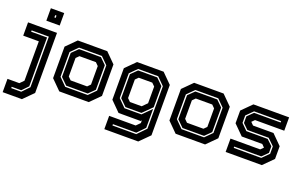

<svg xmlns="http://www.w3.org/2000/svg" viewBox="-111 -1231 3038 1913"><g transform="rotate(20 1408.5 -275.0)"><path d="M-7.5 200V59H118L158 18.5V-399H-7.5V-540H299.5V97L196.5 200ZM59 133H165L236 59V-477H53.5V-463H222V55L160 119H59ZM158 -618V-750H299.5V-618ZM222 -676H236V-700H222Z M520 0 417 -103V-437L520 -540H832.5L935.5 -437V-103L832.5 0ZM560 -63H798.5L871.5 -136V-404L798.5 -477H556L482 -403V-141ZM565 -77 496 -145V-399L561 -463H793.5L857.5 -400V-140L793.5 -77ZM589 -141.5H763.5L794 -172V-368L763.5 -398.5H589L558.5 -368V-172Z M1070.5 200V59H1351.5L1392 18.5V-10L1382 0H1148.5L1045.5 -103V-437L1148.5 -540H1430L1533 -437V97L1430 200ZM1134 138H1386.5L1472.5 49V-401L1394.5 -479H1182L1109 -406V-143.5L1188 -64.5H1367.5L1458.5 -155.5V45L1381.5 124H1134ZM1193 -78.5 1123 -147.5V-402L1187 -465H1389.5L1458.5 -397V-173.5L1362.5 -78.5ZM1217.5 -141.5H1342L1392 -191.5V-368.5L1361 -399H1217.5L1187 -368.5V-172Z M1753.5 0 1650.5 -103V-437L1753.5 -540H2066L2169 -437V-103L2066 0ZM1793.5 -63H2032L2105 -136V-404L2032 -477H1789.5L1715.5 -403V-141ZM1798.5 -77 1729.5 -145V-399L1794.5 -463H2027L2091 -400V-140L2027 -77ZM1822.5 -141.5H1997L2027.5 -172V-368L1997 -398.5H1822.5L1792 -368V-172Z M2284 0V-141.5H2599L2629.5 -172V-169.5L2600 -199.5H2382L2279 -302.5V-437L2382 -540H2760.5V-398.5H2450.5L2420 -368V-371L2450.5 -340.5H2667.5L2770.5 -237.5V-103L2667.5 0ZM2346 -65.5H2638L2707 -134.5V-213L2638 -279.5H2412L2357 -333.5V-404L2417 -463H2698.5V-477H2412L2343 -408V-329.5L2407 -265.5H2633L2693 -209V-138.5L2633 -79.5H2346Z"/></g></svg>

Font: Tourney Thin
Style: Bold
Weight: 700
Version: Version 1.015